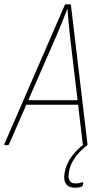

<svg xmlns="http://www.w3.org/2000/svg" viewBox="-42 -675 462 893"><path d="M-19 0Q-23 0 -22 -4L259 -651Q261 -655 264 -655H285Q288 -655 288 -651L365 -4Q365 0 360 0H347Q343 0 343 -4L283 -511Q280 -542 277 -572Q274 -602 272 -633H271Q259 -602 246.5 -571Q234 -540 221 -510L0 -4Q-2 0 -5 0ZM74 -188 82 -209H323L326 -188ZM306 198Q278 198 265.5 181Q253 164 258 133L259 126Q266 88 290 54.5Q314 21 353 -8L365 -1Q327 29 305.5 60Q284 91 279 124L278 131Q271 178 309 178Q319 178 326.5 176.5Q334 175 340 173Q346 171 345 177L343 187Q342 192 338 193Q331 196 322.5 197Q314 198 306 198Z"/></svg>

Font: Sofia Sans Condensed Thin
Style: Italic
Weight: 250
Italic angle: -9°
Version: Version 4.100